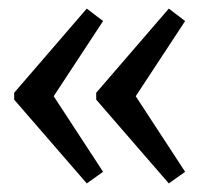

<svg xmlns="http://www.w3.org/2000/svg" viewBox="-20 -468 482 447"><path d="M182 -41 13 -236V-252L182 -448L220 -419L105 -244L220 -68ZM373 -41 204 -236V-252L373 -448L411 -419L296 -244L411 -68Z"/></svg>

Font: Piazzolla Thin SemiBold
Style: Regular
Weight: 600
Version: Version 2.005